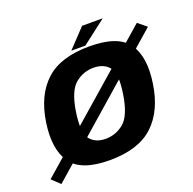

<svg xmlns="http://www.w3.org/2000/svg" viewBox="-187 -848 1024 1018"><g transform="rotate(-20 325.0 -339.5)"><path d="M-55.5 -7.5 -10 36 706.5 -591 658 -630.5ZM275.5 5Q438 5 522.2 -73.5Q606.5 -152 628 -299Q650 -443.5 595.5 -521.5Q541 -599.5 378 -599.5Q215.5 -599.5 131.5 -522.5Q47.5 -445.5 25.5 -299Q4 -154 58.5 -74.5Q113 5 275.5 5ZM293.5 -109Q235.5 -109 206 -146.8Q176.5 -184.5 193.5 -298Q211 -410.5 256.5 -448Q302 -485.5 360 -485.5Q418.5 -485.5 448.2 -448.2Q478 -411 460 -298Q442.5 -185 397.2 -147Q352 -109 293.5 -109ZM281 -610.5H360.5L496.5 -715H380Z"/></g></svg>

Font: Anybody UltraCondensed Thin
Style: Bold Italic
Weight: 700
Italic angle: -10°
Version: Version 1.111